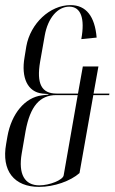

<svg xmlns="http://www.w3.org/2000/svg" viewBox="-23 -725 448 751"><path d="M1 -162C-18 -57 32 6 130 6C189 6 253 -17 288 -48L342 -353H404L405 -359H343L362 -465H301L282 -359H198C140 -359 119 -397 134 -484L152 -586C164 -654 202 -699 248 -699C293 -699 310 -654 295 -572L355 -578C348 -661 314 -705 253 -705C172 -705 96 -633 80 -544L73 -501C59 -421 85 -365 143 -359L167 -357L166 -355L141 -352C75 -344 22 -281 6 -191ZM77 -212C95 -310 133 -353 197 -353H281L226 -39C223 -21 171 0 131 0C73 0 48 -44 62 -125Z"/></svg>

Font: Moniqa Ita Display
Style: Italic
Weight: 400
Italic angle: -10°
Designer: Rajesh Rajput
Foundry: Rajesh Rajput
Version: Version 1.000